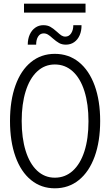

<svg xmlns="http://www.w3.org/2000/svg" viewBox="-20 -1022 602 1050"><path d="M34.7 -360.4Q34.7 -471.7 64.5 -554.7Q94.2 -637.7 149.7 -682.6Q205.1 -727.5 279.8 -727.5Q355.5 -727.5 411.4 -682.4Q467.3 -637.2 497.6 -554.2Q527.8 -471.2 527.8 -360.4Q527.8 -249 497.6 -165.8Q467.3 -82.5 411.4 -37.4Q355.5 7.8 279.8 7.8Q205.1 7.8 149.7 -37.4Q94.2 -82.5 64.5 -165.8Q34.7 -249 34.7 -360.4ZM463.9 -358.4Q463.9 -453.1 441.7 -523.4Q419.4 -593.8 377.9 -631.6Q336.4 -669.4 279.8 -669.4Q224.1 -669.4 183.1 -631.1Q142.1 -592.8 120.4 -522.9Q98.6 -453.1 98.6 -360.4Q98.6 -267.1 120.4 -197Q142.1 -127 183.1 -88.6Q224.1 -50.3 279.8 -50.3Q336.4 -50.3 377.9 -87.9Q419.4 -125.5 441.7 -194.8Q463.9 -264.2 463.9 -358.4ZM216.8 -884.3Q240.2 -884.3 256.3 -874.8Q272.5 -865.2 292 -847.7Q306.2 -834.5 315.9 -828.1Q325.7 -821.8 337.4 -821.8Q357.4 -821.8 369.1 -839.8Q380.9 -857.9 380.9 -884.3H425.8Q426.3 -854 415.8 -829.6Q405.3 -805.2 385.7 -791.5Q366.2 -777.8 340.3 -777.8Q318.8 -777.8 303.2 -786.6Q287.6 -795.4 268.1 -812.5Q253.4 -826.2 242.4 -832.8Q231.4 -839.4 218.8 -839.4Q199.7 -839.4 188.7 -822.5Q177.7 -805.7 177.7 -777.8H131.8Q131.8 -809.1 142.8 -833.3Q153.8 -857.4 173.1 -870.8Q192.4 -884.3 216.8 -884.3ZM111.3 -1002H447.8V-953.1H111.3Z"/></svg>

Font: Reddit Mono Light
Style: Regular
Weight: 300
Monospace: yes
Designer: Stephen Hutchings
Foundry: Reddit
Version: Version 1.011